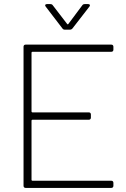

<svg xmlns="http://www.w3.org/2000/svg" viewBox="-20 -918 617 938"><path d="M334 -779 417 -886C422 -892 419 -898 411 -898H395C390 -898 385 -897 382 -892L314 -801C313 -799 310 -798 308 -801L238 -892C235 -897 230 -898 225 -898H209C201 -898 198 -892 203 -886L285 -779C288 -774 293 -773 298 -773H321C326 -773 331 -775 334 -779ZM534 -675V-690C534 -696 530 -700 524 -700H105C99 -700 95 -696 95 -690V-10C95 -4 99 0 105 0H524C530 0 534 -4 534 -10V-25C534 -31 530 -35 524 -35H138C136 -35 134 -37 134 -39V-329C134 -331 136 -333 138 -333H414C420 -333 424 -337 424 -343V-359C424 -365 420 -369 414 -369H138C136 -369 134 -371 134 -373V-661C134 -663 136 -665 138 -665H524C530 -665 534 -669 534 -675Z"/></svg>

Font: Barlow ExtraLight
Style: Regular
Weight: 275
Designer: Jeremy Tribby
Foundry: Tribby Type
Version: Version 1.422;hotconv 1.0.109;makeotfexe 2.5.65596